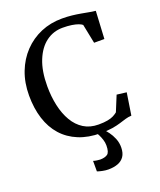

<svg xmlns="http://www.w3.org/2000/svg" viewBox="-176 -860 1008 1211"><g transform="rotate(-20 328.0 -254.5)"><path d="M373 11Q289 11 224.5 -15.5Q160 -42 116 -91.2Q72 -140.5 49.8 -210.2Q27.5 -280 27.5 -366.5Q27.5 -452.5 54.8 -523.2Q82 -594 131.2 -645.5Q180.5 -697 246 -724.8Q311.5 -752.5 388.5 -752.5Q423.5 -752.5 454.8 -749Q486 -745.5 513.5 -740.5Q541 -735.5 564.5 -731.2Q588 -727 606 -725L596 -539.5H527L501 -668.5Q493.5 -675.5 476 -682Q458.5 -688.5 432.5 -692.5Q406.5 -696.5 372 -696.5Q310 -696.5 261.2 -660.5Q212.5 -624.5 184 -554.5Q155.5 -484.5 155.5 -382.5Q155.5 -313 169 -251.8Q182.5 -190.5 209.8 -144Q237 -97.5 279 -71.2Q321 -45 378 -45Q415 -45 439.5 -49.8Q464 -54.5 479.2 -62.5Q494.5 -70.5 506 -80L548.5 -183.5L613.5 -175.5L590.5 -27Q568.5 -26 548.8 -20Q529 -14 505.8 -6.8Q482.5 0.5 450.5 5.8Q418.5 11 373 11ZM339.5 242.5Q320.5 242.5 300 238.2Q279.5 234 266 229V158.5Q276.5 162 290.5 164Q304.5 166 311.5 166Q342.5 166 360.5 153.8Q378.5 141.5 378.5 95.5Q378.5 75.5 372.2 56Q366 36.5 358 21Q350 5.5 345 -1L378 -6L396.5 -1Q407.5 8.5 423.2 29.5Q439 50.5 450.8 79.2Q462.5 108 462 140Q461.5 177 446 199.5Q430.5 222 403.2 232.2Q376 242.5 339.5 242.5Z"/></g></svg>

Font: Merriweather Light 18pt Medium
Style: Regular
Weight: 500
Version: Version 2.100